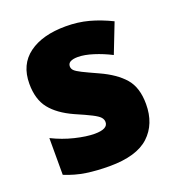

<svg xmlns="http://www.w3.org/2000/svg" viewBox="-109 -652 692 751"><g transform="rotate(-20 236.5 -276.5)"><path d="M438 -170Q438 -87 386 -38.5Q334 10 221 10Q169 10 125 3.5Q81 -3 37 -21V-174Q81 -152 128.5 -140.5Q176 -129 210 -129Q265 -129 265 -158Q265 -169 257 -178Q249 -187 226.5 -198.5Q204 -210 160 -229Q98 -257 67 -296Q36 -335 36 -400Q36 -480 92.5 -521.5Q149 -563 246 -563Q297 -563 341.5 -551Q386 -539 433 -516L385 -393Q350 -411 313.5 -422.5Q277 -434 250 -434Q208 -434 208 -410Q208 -400 215.5 -392.5Q223 -385 244 -374.5Q265 -364 307 -345Q371 -316 404.5 -277.5Q438 -239 438 -170Z"/></g></svg>

Font: Noto Sans Lao UI SemCond Blk
Style: Regular
Weight: 900
Width: 4
Designer: Monotype Design Team
Foundry: Monotype Imaging Inc.
Version: Version 2.000; ttfautohint (v1.8.4.7-5d5b)